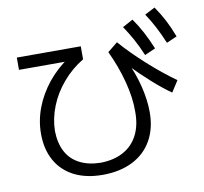

<svg xmlns="http://www.w3.org/2000/svg" viewBox="-85 -873 1035 976"><g transform="rotate(-10 432.0 -385.0)"><path d="M94.7 -249Q94.7 -317.4 119.6 -382.8Q144.5 -448.2 190.9 -505.9Q237.3 -563.5 301.8 -606.4L313.5 -588.9H41V-652.3H371.1V-585Q310.5 -548.8 264.2 -494.6Q217.8 -440.4 192.9 -377.4Q168 -314.5 167 -251Q168 -188.5 191.4 -144Q214.8 -99.6 260.3 -76.2Q305.7 -52.7 368.2 -51.8Q436.5 -52.7 485.8 -79.6Q535.2 -106.4 561 -157.2Q586.9 -208 585.9 -278.3Q586.9 -347.7 564.9 -432.1Q543 -516.6 503.9 -598.6L555.7 -640.6Q606.4 -582 680.2 -515.1Q753.9 -448.2 825.2 -397.5L788.1 -339.8Q742.2 -372.1 691.4 -417.5Q640.6 -462.9 585 -520.5L588.9 -538.1Q623 -467.8 640.6 -396Q658.2 -324.2 658.2 -261.7Q658.2 -177.7 623 -116.2Q587.9 -54.7 522.5 -22Q457 10.7 368.2 10.7Q283.2 10.7 221.7 -20.5Q160.2 -51.8 127.4 -110.4Q94.7 -168.9 94.7 -249ZM599.6 -710.9 653.3 -740.2Q679.7 -703.1 700.2 -664.1Q720.7 -625 741.2 -576.2L685.5 -551.8Q665 -600.6 644.5 -637.7Q624 -674.8 599.6 -710.9ZM721.7 -753.9 774.4 -781.2Q800.8 -743.2 821.3 -703.6Q841.8 -664.1 859.4 -617.2L805.7 -593.8Q785.2 -642.6 765.1 -680.7Q745.1 -718.8 721.7 -753.9Z"/></g></svg>

Font: Pretendard GOV Variable
Style: Regular
Weight: 400
Designer: Base glyphs from Inter by Rasmus Andersson; Hangul glyphs from Noto Sans CJK(Source Han Sans) by Jang Soo-young and Kang
Foundry: Kil Hyung-jin
Version: Version 1.307;Glyphs 3.2 (3192)